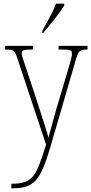

<svg xmlns="http://www.w3.org/2000/svg" viewBox="-20 -786 497 1046"><path d="M211 -619V-606H215C254 -650 309 -721 330 -756V-766H285C269 -721 240 -672 211 -619ZM42 215V240H43C164 240 199 203 254 16L388 -443C407 -509 411 -516 453 -516H457V-536H299V-516H323C369 -516 372 -508 372 -494C372 -480 365 -454 356 -424L287 -192C269 -127 254 -75 244 -36C234 -75 210 -145 186 -221L121 -418C107 -460 98 -483 98 -495C98 -511 106 -516 151 -516H160V-536H8V-516H10C58 -516 60 -512 78 -458L231 2C178 166 167 215 42 215Z"/></svg>

Font: Noto Serif Myanmar Condensed Thin
Style: Regular
Weight: 100
Width: 3
Designer: Ben Mitchell and the Monotype Design Team
Foundry: Monotype Imaging Inc.
Version: Version 2.106